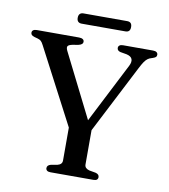

<svg xmlns="http://www.w3.org/2000/svg" viewBox="-90 -900 859 976"><g transform="rotate(10 340.0 -412.0)"><path d="M395 -227.5 305.5 -208.5 85.5 -629Q78 -644 71.5 -649.8Q65 -655.5 54 -658.5L37.5 -663Q26 -666.5 22 -671.2Q18 -676 18 -682.5Q18 -690.5 24.2 -695.2Q30.5 -700 43 -700H260.5Q273 -700 280 -695.5Q287 -691 287 -682.5Q287 -667.5 263.5 -662.5L234 -657.5Q214.5 -653.5 210.2 -646Q206 -638.5 213.5 -623L392.5 -266L353 -243.5L536.5 -602.5Q547.5 -624 542.2 -638.2Q537 -652.5 513 -658L481 -663.5Q472.5 -665.5 468 -670.2Q463.5 -675 463.5 -682Q463.5 -690.5 469.8 -695.2Q476 -700 488 -700H642.5Q655 -700 661.2 -695.2Q667.5 -690.5 667.5 -682.5Q667.5 -675.5 663.8 -671.2Q660 -667 648.5 -663L641 -660.5Q630 -657.5 621.8 -651.2Q613.5 -645 605.2 -633Q597 -621 586 -599.5ZM289 -254.5H405V-70Q405 -59.5 411.5 -53Q418 -46.5 429.5 -43.5L463 -37.5Q481.5 -32.5 481.5 -18Q481.5 -9.5 476 -4.8Q470.5 0 458 0H236.5Q224 0 218.2 -5Q212.5 -10 212.5 -17.5Q212.5 -32.5 231 -37.5L264.5 -43.5Q276.5 -46.5 282.8 -53Q289 -59.5 289 -70ZM236.5 -797.5Q236.5 -811 243 -817.8Q249.5 -824.5 261.5 -824.5H487Q499.5 -824.5 505.8 -818Q512 -811.5 512 -798Q512 -784.5 505.8 -778Q499.5 -771.5 487 -771.5H261.5Q249.5 -771.5 243 -778Q236.5 -784.5 236.5 -797.5Z"/></g></svg>

Font: Fraunces 17pt
Style: Regular
Weight: 400
Version: Version 1.000;[b76b70a41]